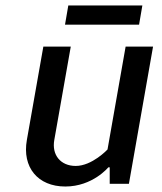

<svg xmlns="http://www.w3.org/2000/svg" viewBox="-20 -670 590 700"><path d="M256 -65C201 -65 168 -105 178 -160L238 -500H138L78 -160C60 -60 118 10 218 10C318 10 375 -60 375 -60H380V0H450L538 -500H438L372 -125C372 -125 316 -65 256 -65ZM229 -650 217 -580H487L499 -650Z"/></svg>

Font: Scada
Style: Italic
Weight: 400
Designer: Jovanny Lemonad
Foundry: Jovanny Lemonad
Version: Version 3.005